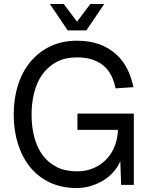

<svg xmlns="http://www.w3.org/2000/svg" viewBox="-20 -931 748 967"><path d="M366 16Q291 16 232 -11.5Q173 -39 132.5 -88.5Q92 -138 70.5 -206Q49 -274 49 -354Q49 -434 70.5 -502Q92 -570 133.5 -620Q175 -670 234 -698Q293 -726 368 -726Q432 -726 480.5 -708Q529 -690 564 -658.5Q599 -627 620.5 -584.5Q642 -542 652 -492L562 -486Q555 -521 541 -549.5Q527 -578 503.5 -598.5Q480 -619 446.5 -630.5Q413 -642 368 -642Q307 -642 264 -618.5Q221 -595 193 -555.5Q165 -516 152 -464Q139 -412 139 -354Q139 -293 152.5 -241Q166 -189 194 -150.5Q222 -112 265 -90Q308 -68 368 -68Q415 -68 453 -85Q491 -102 517.5 -130.5Q544 -159 558.5 -197Q573 -235 574 -277H370V-359H654V0H590L586 -119Q573 -89 550.5 -64Q528 -39 499 -21.5Q470 -4 436 6Q402 16 366 16ZM231 -911H301L368 -822L435 -911H505L415 -778H321Z"/></svg>

Font: Geist
Style: Regular
Weight: 400
Designer: Basement.studio, Andrés Briganti, Mateo Zaragoza
Foundry: Basement.studio, Vercel, Andrés Briganti, Guido Ferreyra, Mateo Zaragoza
Version: Version 1.401